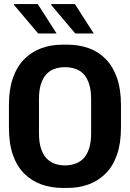

<svg xmlns="http://www.w3.org/2000/svg" viewBox="-20 -916 640 946"><path d="M290 10Q232 10 183.5 -7.5Q135 -25 99 -61Q63 -97 43.5 -153Q24 -209 24 -287V-399Q24 -476 44 -532.5Q64 -589 100 -625Q136 -661 184 -678.5Q232 -696 289 -696H311Q369 -696 417.5 -678.5Q466 -661 501.5 -624.5Q537 -588 556.5 -532Q576 -476 576 -399V-287Q576 -210 556.5 -154Q537 -98 501.5 -62Q466 -26 418 -8Q370 10 312 10ZM300 -101Q327 -101 351 -109.5Q375 -118 392 -136Q409 -154 419 -184.5Q429 -215 429 -260V-427Q429 -472 419 -502.5Q409 -533 392 -551Q375 -569 351 -577Q327 -585 300 -585Q273 -585 249.5 -577Q226 -569 209 -551Q192 -533 182 -502.5Q172 -472 172 -427V-260Q172 -215 182 -184.5Q192 -154 209 -136Q226 -118 249.5 -109.5Q273 -101 300 -101ZM351 -751 231 -893 235 -896H349L442 -751ZM168 -751 48 -893 50 -896H166L259 -751Z"/></svg>

Font: Chivo Mono SemiBold
Style: Regular
Weight: 600
Monospace: yes
Designer: Hector Gatti
Foundry: Omnibus-Type
Version: Version 1.008